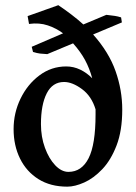

<svg xmlns="http://www.w3.org/2000/svg" viewBox="-20 -696 517 730"><path d="M444.8 -279.3Q444.8 -199.2 423.3 -143.3Q401.9 -87.4 368.9 -52.7Q335.9 -18.1 300.3 -2.2Q264.6 13.7 235.8 13.7Q171.9 13.7 126.2 -14.9Q80.6 -43.5 56.2 -93Q31.7 -142.6 31.7 -205.1Q31.7 -266.6 58.1 -321Q84.5 -375.5 129.9 -409.4Q175.3 -443.4 231.9 -443.4Q259.8 -443.4 285.2 -431.2Q310.5 -418.9 330.6 -398.4Q320.3 -436.5 303.2 -468Q286.1 -499.5 257.8 -531.2L159.7 -490.2Q142.6 -491.2 131.8 -492.4Q121.1 -493.7 105.5 -498.5L100.6 -518.1L219.7 -569.3Q194.3 -588.4 161.9 -599.4Q129.4 -610.4 90.3 -605L85 -634.8L201.7 -676.3Q226.6 -659.7 252.2 -640.1Q277.8 -620.6 296.9 -603L384.3 -639.6Q405.8 -637.2 417 -635.5Q428.2 -633.8 440.4 -629.9L443.4 -610.8L334 -564.9Q394 -497.6 419.4 -425.5Q444.8 -353.5 444.8 -279.3ZM343.3 -280.3Q328.1 -330.6 291.5 -357.4Q254.9 -384.3 223.6 -384.3Q179.7 -384.3 157.7 -341.1Q135.7 -297.9 135.7 -224.1Q135.7 -175.3 150.9 -134Q166 -92.8 189.9 -67.6Q213.9 -42.5 240.2 -42.5Q290.5 -42.5 316.9 -94.5Q343.3 -146.5 343.3 -260.3Q343.3 -263.7 343.3 -270.3Q343.3 -276.9 343.3 -280.3Z"/></svg>

Font: Namdhinggo SemiBold
Style: Regular
Weight: 600
Designer: Victor Gaultney
Foundry: SIL International
Version: Version 3.001